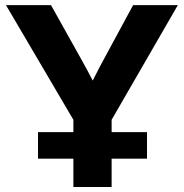

<svg xmlns="http://www.w3.org/2000/svg" viewBox="-20 -748 735 768"><path d="M273.5 -268.8 3.9 -727.5H184L305.1 -510.9Q329.1 -468 354.1 -419.8L367.5 -393.8H335.2L357.6 -438.9Q379.1 -481.4 395.3 -510.9L512.4 -727.5H691.4L426.5 -268.8V0H273.5ZM132 -219.6H568V-113.4H132Z"/></svg>

Font: Intratopia Thin
Style: Regular
Weight: 100
Designer: Rasmus Andersson
Foundry: rsms
Version: Version 3.000;Glyphs 3.2.3 (3260)